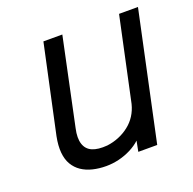

<svg xmlns="http://www.w3.org/2000/svg" viewBox="-97 -599 708 706"><g transform="rotate(-20 256.5 -246.0)"><path d="M340 -41 332 0H406L513 -501H439L369 -174Q363 -150 350.5 -130.5Q338 -111 319.5 -96.5Q301 -82 279 -73Q257 -64 233 -61Q196 -58 174 -67.5Q152 -77 144.5 -100.5Q137 -124 145 -160L217 -501H143L69 -157Q62 -122 64.5 -94.5Q67 -67 78.5 -47.5Q90 -28 108.5 -15.5Q127 -3 151.5 3Q176 9 204 9Q229 9 254 3Q279 -3 301.5 -14.5Q324 -26 340 -41Z"/></g></svg>

Font: Advent Pro Medium
Style: Italic
Weight: 500
Italic angle: -12°
Version: Version 3.000